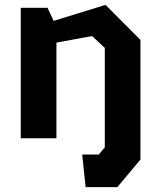

<svg xmlns="http://www.w3.org/2000/svg" viewBox="-20 -566 660 786"><path d="M555 87V-402.5L412 -546L199.5 -480.5L174.5 -534H65V0H211V-391.5L357 -418.5L409 -370V37L384.5 66.5H316.5L330.5 200H460.5Z"/></svg>

Font: Monaspace Krypton
Style: Bold
Weight: 700
Designer: Riley Cran & the Lettermatic Team
Foundry: Lettermatic
Version: Version 1.200 (Monaspace Krypton)